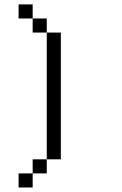

<svg xmlns="http://www.w3.org/2000/svg" viewBox="-20 -832 540 852"><path d="M62.5 -62.5H125V0H62.5ZM125 -125H187.5V-62.5H125ZM187.5 -687.5H250V-125H187.5ZM125 -750H187.5V-687.5H125V-750H62.5V-812.5H125Z"/></svg>

Font: HE실루아
Style: regular
Weight: 500
Monospace: yes
Designer: Taeyun An (WindowsTiger)
Version: v1